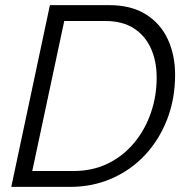

<svg xmlns="http://www.w3.org/2000/svg" viewBox="-20 -730 730 750"><path d="M175 -710H405Q493 -710 550.5 -673.5Q608 -637 636 -575.5Q664 -514 664 -438Q664 -344 633 -264Q602 -184 547 -125Q492 -66 417 -33Q342 0 254 0H24ZM267 -62Q342 -62 402 -91.5Q462 -121 504.5 -172.5Q547 -224 569.5 -289.5Q592 -355 592 -427Q592 -491 569.5 -541Q547 -591 502.5 -619.5Q458 -648 391 -648H231L106 -62Z"/></svg>

Font: Raleway
Style: Italic
Weight: 400
Italic angle: -12°
Designer: Matt McInerney, Pablo Impallari, Rodrigo Fuenzalida
Foundry: Matt McInerney, Pablo Impallari, Rodrigo Fuenzalida
Version: Version 4.026